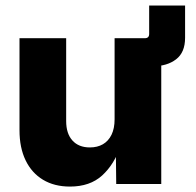

<svg xmlns="http://www.w3.org/2000/svg" viewBox="-20 -668 710 697"><path d="M468.8 -427.7V-529.3H505.9Q521.5 -529.3 521.5 -544.9V-647.9H651.9V-530.8Q651.9 -477.5 619.1 -452.6Q586.4 -427.7 536.1 -427.7ZM233.9 9.3Q177.2 9.3 136.2 -15.4Q95.2 -40 73 -85.9Q50.8 -131.8 50.8 -194.8V-529.3H220.2V-228.5Q220.2 -183.1 242.9 -158Q265.6 -132.8 306.2 -132.8Q333.5 -132.8 353.5 -144.3Q373.5 -155.8 384.8 -178.7Q396 -201.7 396 -234.9V-529.3H565.4V0H401.9L400.4 -138.2H417.5Q395 -71.3 350.8 -31Q306.6 9.3 233.9 9.3Z"/></svg>

Font: Inter 24pt ExtraBold
Style: Regular
Weight: 800
Designer: Rasmus Andersson
Foundry: rsms
Version: Version 4.001;git-66647c0bb